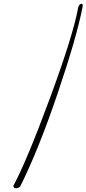

<svg xmlns="http://www.w3.org/2000/svg" viewBox="-20 -895 459 1019"><path d="M412 -875Q419 -875 419 -867.5Q419 -860 418 -857Q387 -697 285.5 -398Q184 -99 87 95Q76 104 65 104Q51 104 51 91Q122 -41 245 -374Q368 -707 395 -855Q396 -863 403 -871Q409 -875 412 -875Z"/></svg>

Font: Mrs Saint Delafield
Style: Regular
Weight: 400
Designer: Alejandro Paul
Foundry: Alejandro Paul
Version: Version 1.001